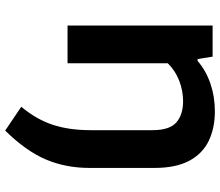

<svg xmlns="http://www.w3.org/2000/svg" viewBox="-73 -521 828 722"><g transform="rotate(90 341.0 -160.0)"><path d="M471 234.5 381.5 174Q429 117 449.2 55.8Q469.5 -5.5 469.5 -87V-319Q469.5 -384 440.2 -409.2Q411 -434.5 360.5 -434.5Q321.5 -434.5 283.8 -420Q246 -405.5 218 -377V0H76V-545.5H193L202 -489H209Q245.5 -520.5 294.2 -537.2Q343 -554 398.5 -554Q461.5 -554 509.5 -531Q557.5 -508 584.5 -457.8Q611.5 -407.5 611.5 -326.5V-83Q611.5 7 579.5 82Q547.5 157 471 234.5Z"/></g></svg>

Font: Encode Sans Expanded Expanded SemiBold
Style: Regular
Weight: 600
Width: 7
Designer: Multiple Designers
Foundry: Impallari Type
Version: Version 3.000; ttfautohint (v1.8.3) -l 8 -r 50 -G 200 -x 14 